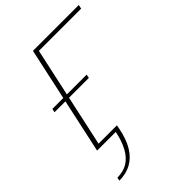

<svg xmlns="http://www.w3.org/2000/svg" viewBox="-248 -769 1090 1090"><g transform="rotate(-45 296.5 -224.0)"><path d="M82 0 225 -658H254L111 0ZM233 -634 238 -658H593L588 -634ZM65 -325 70 -347H345L341 -325ZM51 210 55 190Q103 190 137.5 169Q172 148 195.5 105.5Q219 63 232 0H99L103 -22H263L259 0Q245 72 217 118Q189 164 147.5 187Q106 210 51 210Z"/></g></svg>

Font: Ysabeau Infant Thin
Style: Italic
Weight: 250
Italic angle: -12°
Designer: Christian Thalmann (Catharsis Fonts)
Version: Version 2.001;gftools[0.9.30]; featfreeze: ss01,ss02,lnum